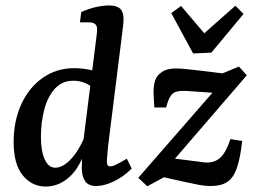

<svg xmlns="http://www.w3.org/2000/svg" viewBox="-20 -675 948 704"><path d="M333 7Q305 7 293 -9.5Q281 -26 280 -54Q280 -68 280.5 -87Q281 -106 282 -129L330 -511Q332 -525 334 -542.5Q336 -560 336 -568Q336 -581 328.5 -587Q321 -593 309 -593H273L278 -631Q308 -644 333.5 -649.5Q359 -655 380 -655Q408 -655 420.5 -643Q433 -631 433 -606Q433 -596 431.5 -582Q430 -568 428 -553L376 -137Q375 -123 373.5 -107.5Q372 -92 372 -81Q372 -65 384 -65Q393 -65 407 -72Q421 -79 445 -93L463 -57Q433 -27 397.5 -10Q362 7 333 7ZM148 9Q97 9 63.5 -32Q30 -73 30 -154Q30 -231 58 -292.5Q86 -354 136.5 -389.5Q187 -425 252 -425Q283 -425 311.5 -418.5Q340 -412 363 -402L338 -335Q319 -358 297 -368.5Q275 -379 249 -379Q207 -379 180.5 -349Q154 -319 142 -272Q130 -225 130 -173Q130 -121 144 -90.5Q158 -60 183 -60Q200 -60 219 -73Q238 -86 256.5 -111.5Q275 -137 289 -171L302 -164Q285 -78 243 -34.5Q201 9 148 9ZM520 8 487 -23 786 -366 787 -333 672 -341Q645 -343 629.5 -339.5Q614 -336 605.5 -323Q597 -310 589 -281H546Q545 -298 544 -312Q543 -326 543 -336Q543 -363 549 -380.5Q555 -398 571 -409Q583 -418 596.5 -421Q610 -424 626 -424Q643 -424 669 -421Q695 -418 723 -415L796 -406L856 -431L885 -399L592 -59V-97L711 -82Q717 -81 724.5 -80Q732 -79 739 -79Q768 -79 788 -97Q808 -115 825 -165L868 -158Q861 -95 848.5 -59Q836 -23 813.5 -8Q791 7 754 7Q730 7 705.5 2Q681 -3 657 -8L581 -25ZM873 -624 755 -482 688 -479 608 -627 644 -653 729 -553 843 -654Z"/></svg>

Font: Yrsa Medium
Style: Italic
Weight: 500
Italic angle: -7.10001°
Designer: Anna Giedrys (Yrsa+Rasa design), David Brezina (Yrsa art-direction, Rasa art-direction, design)
Foundry: Rosetta Type Foundry
Version: Version 2.004